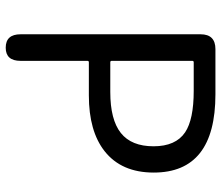

<svg xmlns="http://www.w3.org/2000/svg" viewBox="-71 -703 774 672"><g transform="rotate(90 316.0 -367.0)"><path d="M147 0Q100 0 100 -52V-682Q100 -734 152 -734H310Q584 -734 584 -518Q584 -405 509 -346Q439 -291 314 -291H198Q193 -291 193 -286V-52Q193 0 147 0ZM193 -371Q193 -366 198 -366H302Q399 -366 445.5 -403Q492 -440 492 -517.5Q492 -595 443 -628Q398 -658 298 -658H198Q193 -658 193 -653Z"/></g></svg>

Font: Resource Han Rounded JP
Style: Regular
Weight: 400
Designer: Cyano Hao (round all glyphs); Ryoko NISHIZUKA 西塚涼子 (kana, bopomofo & ideographs); Paul D. Hunt (Latin, Greek & Cyrillic)
Foundry: Cyano Hao
Version: 0.990